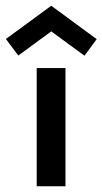

<svg xmlns="http://www.w3.org/2000/svg" viewBox="-86 -647 356 667"><path d="M41.5 0V-410.5H141.5V0ZM207.5 -453.5 92 -538 -22.5 -454 -65.5 -511.5 92 -627 250 -511Z"/></svg>

Font: League Spartan Thin Medium
Style: Regular
Weight: 500
Version: Version 2.002